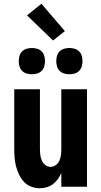

<svg xmlns="http://www.w3.org/2000/svg" viewBox="-20 -996 540 1024"><path d="M192 8Q169 8 146.5 -0.5Q124 -9 108 -26Q92 -43 82 -64Q72 -85 66 -107.5Q60 -130 58 -153.5Q56 -177 56 -200V-520H193V-200Q193 -185 195 -169.5Q197 -154 203 -140Q209 -126 222 -116Q235 -106 250 -106Q265 -106 278 -116Q291 -126 297 -140Q303 -154 305 -169.5Q307 -185 307 -200V-520H444V0H307V-74Q300 -57 289 -41.5Q278 -26 263 -14.5Q248 -3 229.5 2.5Q211 8 192 8ZM350 -600Q336 -600 322 -604Q308 -608 298 -618Q288 -628 284 -642Q280 -656 280 -670Q280 -684 284 -698Q288 -712 298 -722Q308 -732 322 -736Q336 -740 350 -740Q364 -740 378 -736Q392 -732 402 -722Q412 -712 416 -698Q420 -684 420 -670Q420 -656 416 -642Q412 -628 402 -618Q392 -608 378 -604Q364 -600 350 -600ZM150 -600Q136 -600 122 -604Q108 -608 98 -618Q88 -628 84 -642Q80 -656 80 -670Q80 -684 84 -698Q88 -712 98 -722Q108 -732 122 -736Q136 -740 150 -740Q164 -740 178 -736Q192 -732 202 -722Q212 -712 216 -698Q220 -684 220 -670Q220 -656 216 -642Q212 -628 202 -618Q192 -608 178 -604Q164 -600 150 -600ZM263 -780 124 -914 201 -976 326 -830Z"/></svg>

Font: Iosevka Curly Heavy
Style: Regular
Weight: 900
Monospace: yes
Designer: Belleve Invis
Foundry: Belleve Invis
Version: Version 22.1.2; ttfautohint (v1.8.4)